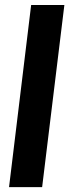

<svg xmlns="http://www.w3.org/2000/svg" viewBox="-20 -766 284 786"><path d="M17 0 107.5 -745.5H243.5L152.5 0Z"/></svg>

Font: Lato Heavy
Style: Italic
Weight: 800
Italic angle: -7°
Designer: Lukasz Dziedzic
Foundry: tyPoland Lukasz Dziedzic
Version: Version 2.007; 2014-02-27